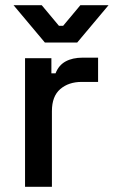

<svg xmlns="http://www.w3.org/2000/svg" viewBox="-20 -716 436 736"><path d="M76 0V-493H177V-435H193Q205 -466 231.5 -480.5Q258 -495 297 -495H356V-402H293Q243 -402 211 -374.5Q179 -347 179 -290V0ZM152 -553 32 -696H140L206 -617H222L288 -696H396L276 -553Z"/></svg>

Font: Space Grotesk Light Medium
Style: Regular
Weight: 500
Version: Version 2.000